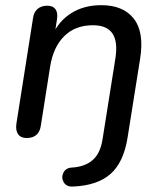

<svg xmlns="http://www.w3.org/2000/svg" viewBox="-20 -516 613 727"><path d="M250.8 118.5Q300.3 116 329.9 90.9Q359.6 65.8 368.1 12.6L416.6 -292.9Q427.1 -356.8 406.2 -388.6Q385.3 -420.4 331.9 -420.4Q264.2 -420.4 222.8 -378.7Q181.3 -337 169.8 -263.4L134.6 -40.1Q127.8 6.6 80.5 6.6Q58.6 6.6 48.5 -8Q38.3 -22.7 42.2 -48.4L105.1 -447.7Q108 -470.2 122.3 -482.3Q136.6 -494.4 159.2 -494.4Q180.1 -494.4 189.9 -481.3Q199.7 -468.2 195.8 -443.1L183.6 -364.6L177 -380.3Q202 -436.3 250 -466.3Q298 -496.4 363.6 -496.4Q446.6 -496.4 486.6 -445.4Q526.6 -394.5 510.6 -293.7L463 5.3Q448.1 99 398.3 142.8Q348.6 186.6 255.9 190.4Q231.6 191.6 221.4 174.3Q211.2 157 219.7 138.7Q228.1 120.4 250.8 118.5Z"/></svg>

Font: SN Pro Thin
Style: Italic
Weight: 200
Italic angle: -9°
Designer: Tobias Whetton
Foundry: Supernotes
Version: Version 1.003;Glyphs 3.3 (3324)